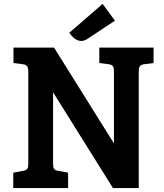

<svg xmlns="http://www.w3.org/2000/svg" viewBox="-20 -964 842 984"><path d="M49 -720V-641L96 -635C121 -632 125 -620 125 -595V-126C125 -101 121 -92 96 -88L48 -79V0H329V-79L281 -88C256 -91 252 -101 252 -126V-491L559 0H691V-595C691 -620 695 -632 720 -635L767 -641V-720H489V-641L536 -635C561 -632 564 -620 564 -595V-229L257 -720ZM506 -944 335 -796C349 -776 370 -754 397 -754C406 -754 416 -757 427 -764L569 -858Z"/></svg>

Font: Enriqueta
Style: Bold
Weight: 700
Designer: Viviana Monsalve, Gustavo Ibarra
Foundry: Viviana Monsalve, Gustavo Ibarra
Version: Version 1.002